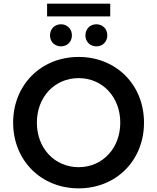

<svg xmlns="http://www.w3.org/2000/svg" viewBox="-20 -1022 861 1052"><path d="M411 10C616 10 769 -142 769 -350C769 -558 616 -710 411 -710C205 -710 52 -557 52 -350C52 -143 205 10 411 10ZM411 -106C280 -106 182 -209 182 -350C182 -491 280 -594 411 -594C541 -594 639 -491 639 -350C639 -209 541 -106 411 -106ZM508 -768C542 -768 568 -793 568 -828C568 -864 542 -889 508 -889C474 -889 448 -864 448 -828C448 -793 474 -768 508 -768ZM314 -768C348 -768 374 -793 374 -828C374 -864 348 -889 314 -889C280 -889 254 -864 254 -828C254 -793 280 -768 314 -768ZM238 -932H584V-1002H238Z"/></svg>

Font: Chess Sans SemiBold
Style: Regular
Weight: 600
Designer: Wolf Bōese
Foundry: Wolf Bōese
Version: Version 7.223;Glyphs 3.3 (3306)